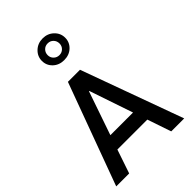

<svg xmlns="http://www.w3.org/2000/svg" viewBox="-268 -1031 1136 1136"><g transform="rotate(-45 299.5 -463.5)"><path d="M466.3 0 415.5 -149.4H165L114.3 0H5.9L241.2 -639.6H342.3L574.7 0ZM290 -512.2 195.8 -238.8H385.3L292.5 -512.2ZM352.8 -870.8Q338.9 -885.3 317.4 -885.3Q295.9 -885.3 282 -870.8Q268.1 -856.4 268.1 -835.7Q268.1 -814.9 282.5 -800.8Q296.9 -786.6 317.6 -786.6Q338.4 -786.6 352.5 -800.5Q366.7 -814.5 366.7 -835.4Q366.7 -856.4 352.8 -870.8ZM317.1 -745.6Q274.9 -745.6 247.3 -771.7Q219.7 -797.9 219.7 -835.7Q219.7 -873.5 247.8 -900.4Q275.9 -927.2 317.1 -927.2Q358.4 -927.2 386.5 -900.4Q414.6 -873.5 414.6 -835.7Q414.6 -797.9 387 -771.7Q359.4 -745.6 317.1 -745.6Z"/></g></svg>

Font: Yantramanav Medium
Style: Regular
Weight: 500
Version: Version 1.001;PS 1.0;hotconv 1.0.72;makeotf.lib2.5.5900; ttf